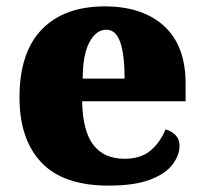

<svg xmlns="http://www.w3.org/2000/svg" viewBox="-20 -571 638 601"><path d="M320 10Q178 10 109.5 -62.5Q41 -135 41 -266Q41 -407 111 -479Q181 -551 308 -551Q426 -551 493.5 -489.5Q561 -428 561 -309V-254H237Q239 -160 272.5 -117Q306 -74 370 -74Q421 -74 451.5 -100Q482 -126 498 -166Q517 -161 529.5 -148Q542 -135 542 -115Q542 -85 520 -56Q498 -27 449.5 -8.5Q401 10 320 10ZM370 -325Q370 -399 356.5 -438.5Q343 -478 313 -478Q281 -478 260 -439Q239 -400 239 -325Z"/></svg>

Font: Noto Serif Tamil Black
Style: Regular
Weight: 900
Designer: Indian Type Foundry, Tom Grace, and the Monotype Design Team
Foundry: Monotype Imaging Inc.
Version: Version 2.004; ttfautohint (v1.8.4.7-5d5b)